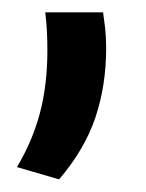

<svg xmlns="http://www.w3.org/2000/svg" viewBox="-20 -162 238 312"><path d="M53.5 -142H147.5Q149 -132 150.8 -116.8Q152.5 -101.5 152.5 -84Q152.5 -23 135 29Q117.5 81 76 129.5L7.5 109.5Q32.5 68 44.8 22Q57 -24 57 -80Q57 -96.5 56.2 -111.5Q55.5 -126.5 53.5 -142Z"/></svg>

Font: Anek Malayalam Medium
Style: Regular
Weight: 500
Designer: Maithili Shingre (Malayalam) & Yesha Goshar (Latin)
Foundry: Ek Type
Version: Version 1.003